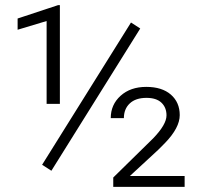

<svg xmlns="http://www.w3.org/2000/svg" viewBox="-20 -730 796 750"><path d="M48.8 0ZM180.7 -63 144.5 -86.4 491.7 -642.1 527.8 -618.7ZM213.9 -324.2H162.1V-647.9L48.8 -613.8V-657.7L207 -710H213.9ZM701.2 0H422.4V-36.6L578.6 -189.9Q630.4 -243.7 630.4 -279.3Q630.4 -310.1 610.6 -328.9Q590.8 -347.7 552.2 -347.7Q509.8 -347.7 486.8 -325.9Q463.9 -304.2 463.9 -268.6H412.6Q412.6 -321.3 451.2 -356Q489.7 -390.6 551.3 -390.6Q612.8 -390.6 647.5 -360.4Q682.1 -330.1 682.1 -280.3Q682.1 -231 624.5 -171.4L597.7 -144.5L487.3 -42.5H701.2Z"/></svg>

Font: Roboto Light
Style: Regular
Weight: 300
Designer: Google
Version: Version 2.134; 2016; ttfautohint (v1.6)